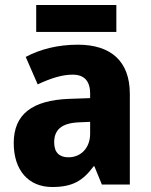

<svg xmlns="http://www.w3.org/2000/svg" viewBox="-20 -739 604 769"><path d="M446 -719H125V-611H446ZM292 -560C212 -560 141 -542 83 -511L131 -401C182 -425 228 -440 271 -440C316 -440 341 -416 341 -364V-346L255 -343C111 -337 35 -283 35 -166C35 -57 94 10 189 10C271 10 312 -15 355 -73H358L388 0H500V-363C500 -494 424 -560 292 -560ZM296 -249 341 -251V-204C341 -145 303 -109 254 -109C219 -109 197 -127 197 -169C197 -217 224 -246 296 -249Z"/></svg>

Font: Noto Sans Gujarati UI SemiCondensed ExtraBold
Style: Regular
Weight: 800
Width: 4
Designer: Jelle Bosma - Monotype Design Team, Universal Thirst
Foundry: Monotype Imaging Inc.
Version: Version 2.106